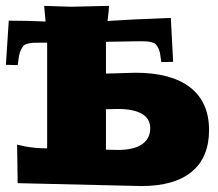

<svg xmlns="http://www.w3.org/2000/svg" viewBox="-20 -622 740 652"><path d="M0 -401.9 9.8 -551.8Q81.5 -551.8 134.8 -548.8Q129.9 -598.6 129.9 -602.1L220.2 -599.1L350.1 -602.1Q350.1 -588.9 345.2 -550.8Q380.9 -553.2 434.6 -555.9Q488.3 -558.6 524.4 -559.6L560.1 -561L567.9 -412.1Q545.9 -411.1 527.8 -411.1Q525.4 -429.7 523.4 -440.9Q521.5 -452.1 516.6 -460.4Q511.7 -468.8 507.6 -472.7Q503.4 -476.6 492.9 -479Q482.4 -481.4 473.9 -481.7Q465.3 -481.9 446.8 -481.9L339.8 -480V-372.1L439.9 -375Q561.5 -375 625.7 -325.2Q689.9 -275.4 689.9 -180.2Q689.9 -87.4 631.1 -38.8Q572.3 9.8 460 9.8L40 0L38.1 -130.9L64 -125Q100.1 -118.2 140.1 -118.2V-321.8V-477.1H121.1Q102.5 -477.1 94 -476.8Q85.4 -476.6 75 -473.9Q64.5 -471.2 60.5 -467.3Q56.6 -463.4 51.8 -454.1Q46.9 -444.8 44.7 -432.9Q42.5 -420.9 40 -400.9ZM339.8 -113.8 379.9 -112.8Q433.6 -112.8 461.9 -131.8Q490.2 -150.9 490.2 -187Q490.2 -218.8 461.9 -235.4Q433.6 -252 379.9 -252L339.8 -251Z"/></svg>

Font: Zantroke
Style: Regular
Weight: 500
Foundry: gluk
Version: Version 0.36